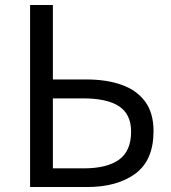

<svg xmlns="http://www.w3.org/2000/svg" viewBox="-20 -753 688 773"><path d="M101.1 0V-732.9H192.9V-433.1H328.1Q408.7 -433.1 469.5 -411.6Q530.3 -390.1 564.2 -344.2Q598.1 -298.3 598.1 -225.1Q598.1 -107.9 525.1 -54Q452.1 0 330.1 0ZM192.9 -75.2H316.9Q410.6 -75.2 459.2 -110.1Q507.8 -145 507.8 -223.1Q507.8 -293 459.5 -325Q411.1 -356.9 314.9 -356.9H192.9Z"/></svg>

Font: Source Han Sans CN
Style: Regular
Weight: 400
Designer: Ryoko NISHIZUKA  (kana, bopomofo & ideographs); Paul D. Hunt (Latin, Greek & Cyrillic); Sandoll Communications , Soo-you
Foundry: Adobe
Version: Version 2.004;hotconv 1.0.118;makeotfexe 2.5.65603